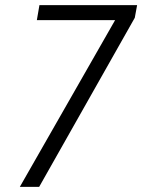

<svg xmlns="http://www.w3.org/2000/svg" viewBox="-20 -725 552 745"><path d="M57 0 449 -686 452 -647H123L133 -705H512L503 -656L132 0Z"/></svg>

Font: Nunito Sans 7pt Condensed Light
Style: Italic
Weight: 300
Width: 3
Italic angle: -9°
Designer: Vernon Adams
Foundry: Vernon Adams
Version: Version 3.101;gftools[0.9.27]